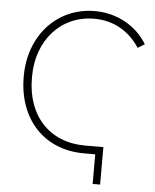

<svg xmlns="http://www.w3.org/2000/svg" viewBox="-58 -755 768 950"><g transform="rotate(5 326.5 -279.5)"><path d="M438 147H475V-39H383C206 -39 93 -163 93 -349V-357C93 -537 210 -668 375 -668C472 -668 550 -622 601 -543L635 -564C583 -650 487 -706 375 -706C188 -706 52 -557 52 -355V-352C52 -144 181 0 382 0H438Z"/></g></svg>

Font: Fixel Display ExtraLight
Style: Regular
Weight: 200
Designer: AlfaBravo + MacPaw
Foundry: Kyrylo Tkachov, Marchela Mozhyna, Serhii Makarenko, Maria Weinstein, Zakhar Kryvoshyya
Version: Version 1.211